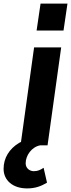

<svg xmlns="http://www.w3.org/2000/svg" viewBox="-108 -810 396 1070"><path d="M246 -640 268 -790H118L96 -640ZM157 0 233 -546H82L9 -19C6 -17 2 -15 -1 -14C-56 19 -88 70 -88 131C-88 194 -38 240 43 240C90 240 122 227 154 208L135 125C116 138 101 144 80 144C59 144 35 129 35 100C35 55 70 8 116 0Z"/></svg>

Font: Plus Jakarta Sans ExtraBold
Style: Italic
Weight: 800
Italic angle: -8°
Designer: Gumpita Rahayu
Foundry: Tokotype
Version: Version 2.071;gftools[0.9.30]